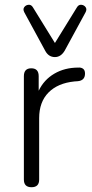

<svg xmlns="http://www.w3.org/2000/svg" viewBox="-20 -778 384 804"><path d="M210 -539Q183 -539 169 -566L82 -726Q75 -739 81.5 -748Q88 -757 99.5 -758Q111 -759 118 -747L210 -598L302 -747Q309 -759 320.5 -758Q332 -757 338.5 -748Q345 -739 338 -726L251 -566Q235 -539 210 -539ZM112 6Q80 6 80 -26V-459Q80 -492 111 -492Q142 -492 142 -459V-398Q164 -444 207.5 -469.5Q251 -495 308 -495Q320 -496 328 -490Q336 -484 336 -470Q336 -441 306 -438L292 -437Q222 -430 183 -390.5Q144 -351 144 -283V-26Q144 6 112 6Z"/></svg>

Font: Chiron GoRound TC L
Style: Regular
Weight: 300
Designer: Ryoko NISHIZUKA 西塚涼子 (kana, bopomofo & ideographs); Paul D. Hunt (Latin, Greek & Cyrillic); Sandoll Communications 산돌커뮤니
Foundry: Adobe
Version: Version 1.000;hotconv 1.1.1;makeotfexe 2.6.0